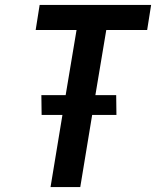

<svg xmlns="http://www.w3.org/2000/svg" viewBox="-20 -755 640 775"><path d="M184 0 232 -291H148L147 -371H245L289 -634H124L140 -735H590L574 -634H409L365 -371H449L450 -291H352L304 0Z"/></svg>

Font: Iosevka Extended Oblique
Style: Bold
Weight: 700
Width: 7
Italic angle: -9°
Monospace: yes
Designer: Belleve Invis
Foundry: Belleve Invis
Version: Version 32.5.0; ttfautohint (v1.8.4)